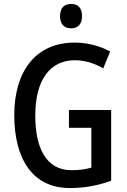

<svg xmlns="http://www.w3.org/2000/svg" viewBox="-20 -939 643 969"><path d="M339 -919C304 -919 283 -899 283 -857C283 -817 305 -796 339 -796C373 -796 394 -817 394 -857C394 -899 374 -919 339 -919ZM328 -384V-294H441V-93C412 -85 383 -80 341 -80C210 -80 158 -197 158 -356C158 -536 233 -635 358 -635C409 -635 458 -619 501 -594L536 -679C484 -707 423 -724 357 -724C158 -724 52 -577 52 -358C52 -139 143 10 332 10C409 10 475 -3 541 -27V-384Z"/></svg>

Font: Noto Sans Gurmukhi UI Condensed Medium
Style: Regular
Weight: 500
Width: 3
Designer: Jelle Bosma - Monotype Design Team
Foundry: Monotype Imaging Inc.
Version: Version 2.004